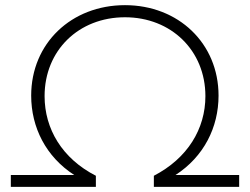

<svg xmlns="http://www.w3.org/2000/svg" viewBox="-20 -725 969 745"><path d="M22 0H352V-43C221 -110 153 -225 153 -352C153 -529 285 -658 465 -658C644 -658 777 -529 777 -352C777 -225 708 -111 577 -43V0H908V-46H661C771 -117 828 -231 828 -354C828 -557 672 -705 465 -705C257 -705 101 -557 101 -354C101 -231 158 -117 268 -46H22Z"/></svg>

Font: Chess Sans Light
Style: Regular
Weight: 300
Designer: Wolf Bōese
Foundry: Wolf Bōese
Version: Version 7.223;Glyphs 3.3 (3306)